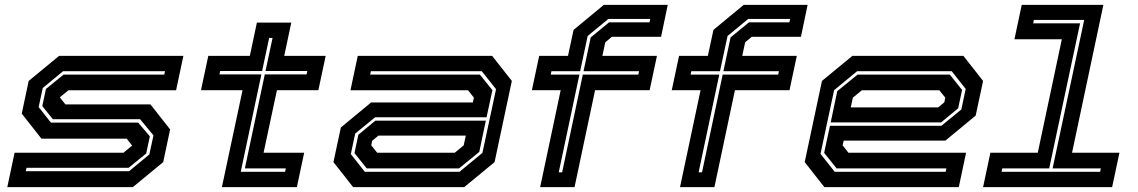

<svg xmlns="http://www.w3.org/2000/svg" viewBox="-20 -770 4684 790"><path d="M10 0 40 -141.5H488L523.5 -171L501.5 -199.5H150.5L69.5 -302.5L98 -437L223 -540H734.5L704.5 -398.5H261.5L226 -369.5L249 -340.5H599L680 -237.5L651.5 -103L526.5 0ZM86 -65.5H511L594.5 -134.5L611.5 -213L556.5 -279.5H197.5L154 -333.5L169 -404L241.5 -463H656L659 -477H239.5L156 -408L139 -329.5L189.5 -265.5H548.5L596.5 -209L581.5 -138.5L509 -79.5H89Z M893 0 978 -399H807L837 -540H1008L1037 -677H1178.5L1149.5 -540H1320L1290 -399H1119.5L1064.5 -141.5H1231.5L1201.5 0ZM970.5 -63H1153L1156 -77H987.5L1069.5 -464H1241.5L1244.5 -478H1072.5L1101.5 -614H1087.5L1058.5 -478H886L883 -464H1055.5Z M1433 0 1352 -103 1382.5 -245.5 1507 -348.5H1925.5L1930 -368L1906 -398.5H1422L1452 -540H2005L2086 -437L2015 -103L1890 0ZM1481 -63H1870.5L1965 -141L2021 -403L1962.5 -477H1506L1503 -463H1954.5L2006 -399L1982 -287.5H1523.5L1441.5 -220.5L1423.5 -136ZM1489 -77 1438.5 -140 1454.5 -215.5 1524.5 -273.5H1979L1952 -145L1868.5 -77ZM1532 -141.5H1851L1888 -172L1896.5 -212H1537L1511.5 -191L1507.5 -172Z M2202.5 0 2287 -399H2168.5L2198.5 -540H2317L2340 -647L2464.5 -750H2727.5L2700 -618.5H2497.5L2470.5 -596L2458.5 -540H2683L2653 -399H2428.5L2344 0ZM2279 -61H2293L2378 -463H2606.5L2609.5 -477H2381L2410.5 -616L2486 -678H2652.5L2655.5 -692H2483L2398 -622L2367 -477H2249L2246 -463H2364ZM2778 0 2862.5 -399H2744L2774 -540H2892.5L2915.5 -647L3040 -750H3303L3275.5 -618.5H3073L3046 -596L3034 -540H3258.5L3228.5 -399H3004L2919.5 0ZM2854.5 -61H2868.5L2953.5 -463H3182L3185 -477H2956.5L2986 -616L3061.5 -678H3228L3231 -692H3058.5L2973.5 -622L2942.5 -477H2824.5L2821.5 -463H2939.5Z M3944 -540 4025 -437 3994.5 -294.5 3870 -191.5H3451.5L3447 -172L3471 -141.5H3955L3925 0H3372L3291 -103L3362 -437L3487 -540ZM3896 -477H3506.5L3412 -399L3356 -137L3414.5 -63H3871L3874 -77H3422.5L3371 -141L3395 -252.5H3853.5L3935.5 -319.5L3953.5 -404ZM3888 -463 3938.5 -400 3922.5 -324.5 3852.5 -266.5H3398L3425 -395L3508.5 -463ZM3845 -398.5H3526L3489 -368L3480.5 -328H3840L3865.5 -349L3869.5 -368Z M4025 0 4055 -141.5H4250L4349 -608.5H4154L4184 -750H4520L4391 -141.5H4586L4556 0ZM4101 -63H4506.5L4509.5 -77H4311L4441 -688H4234L4231 -674H4424L4297 -77H4104Z"/></svg>

Font: Tourney Expanded Regular
Style: Bold Italic
Weight: 700
Width: 7
Italic angle: -12°
Designer: Tyler Finck
Foundry: Etcetera Type Co
Version: Version 1.010; ttfautohint (v1.8.3)